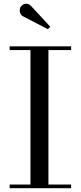

<svg xmlns="http://www.w3.org/2000/svg" viewBox="-20 -995 427 1015"><path d="M102 -908.5 233.5 -840.5 245.5 -854 144.5 -963C124.5 -984.5 98 -974 88.5 -957.5C79 -941 85.5 -917 102 -908.5ZM31 -19.5V0H356V-19.5H236V-730.5H356V-750H31V-730.5H141V-19.5Z"/></svg>

Font: Bodoni* 11
Style: Regular
Weight: 400
Version: Version 2.3